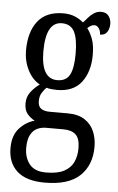

<svg xmlns="http://www.w3.org/2000/svg" viewBox="-56 -607 542 884"><g transform="rotate(5 215.0 -165.0)"><path d="M184 238Q99 238 56.5 199.5Q14 161 14 93Q14 34 44.5 1Q75 -32 114 -42Q96 -51 80.5 -68.5Q65 -86 65 -118Q65 -148 82 -170.5Q99 -193 123 -210Q88 -229 67 -270.5Q46 -312 46 -361Q46 -447 85 -496.5Q124 -546 203 -546Q233 -546 256 -536.5Q279 -527 296 -512Q304 -520 315 -533.5Q326 -547 341.5 -557.5Q357 -568 376 -568Q399 -568 410.5 -552.5Q422 -537 422 -516Q422 -495 412 -479Q402 -463 379 -463Q379 -480 370.5 -492Q362 -504 351 -504Q341 -504 333.5 -499.5Q326 -495 318 -488Q333 -468 343.5 -440Q354 -412 354 -366Q354 -290 317 -241Q280 -192 203 -192Q193 -192 178 -193.5Q163 -195 155 -198Q145 -188 135 -172.5Q125 -157 125 -134Q125 -109 139.5 -99Q154 -89 179 -89H262Q311 -89 341 -69.5Q371 -50 385 -17.5Q399 15 399 54Q399 139 346.5 188.5Q294 238 184 238ZM201 -237Q242 -237 258.5 -268Q275 -299 275 -365Q275 -434 258 -467Q241 -500 200 -500Q126 -500 126 -364Q126 -237 201 -237ZM186 191Q240 191 270.5 174.5Q301 158 313.5 130Q326 102 326 68Q326 22 306.5 4Q287 -14 250 -14H168Q148 -14 129 -5.5Q110 3 98 25Q86 47 86 86Q86 131 110 161Q134 191 186 191Z"/></g></svg>

Font: Noto Serif ExtraCondensed
Style: Regular
Weight: 400
Width: 2
Designer: Monotype Design Team
Foundry: Monotype Imaging Inc.
Version: Version 2.015